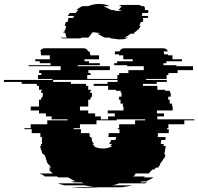

<svg xmlns="http://www.w3.org/2000/svg" viewBox="-158 -945 1007 975"><path d="M641 -339H829V-334H778V-314H697V-294H690V-289H699V-269H644V-264Q644 -260 643.5 -256.5Q643 -253 643 -249H683Q683 -245 682.5 -241.5Q682 -238 682 -234H661L658 -214H674Q673 -212 673 -209Q673 -206 672 -204H684Q683 -199 682 -194Q681 -189 680 -184H681Q680 -179 679 -174Q678 -169 676 -164H680Q680 -163 678 -159H683Q681 -154 679 -149Q677 -144 675 -139H672L664 -124H662L653 -109H656Q653 -105 650 -101.5Q647 -98 645 -94H633Q629 -88 625 -84H616L601 -69H603L597 -64H531L525 -59H531L518 -49H579L571 -44H622Q613 -39 604 -34Q595 -29 585 -24H565Q562 -23 559 -22Q556 -21 553 -19H592Q588 -18 585 -17Q582 -16 579 -14H447Q440 -11 431.5 -8.5Q423 -6 414 -4H515Q502 -1 488.5 1.5Q475 4 461 6H340Q324 8 306.5 9Q289 10 272 10Q254 10 237 9Q220 8 203 6H324Q310 4 296.5 1.5Q283 -1 270 -4H169Q160 -6 152 -8.5Q144 -11 136 -14H267Q264 -16 260.5 -17Q257 -18 254 -19H215L204 -24H225Q215 -29 206 -34Q197 -39 188 -44H138Q136 -46 134.5 -47Q133 -48 131 -49H70Q66 -51 63 -54Q60 -57 57 -59H51L45 -64H111L105 -69H104L89 -84H99L90 -94H101L91 -109H88L79 -124H81Q79 -128 77.5 -131.5Q76 -135 74 -139H76Q74 -144 72 -149Q70 -154 68 -159H64L62 -164H58Q54 -173 52 -184H50Q49 -189 48 -194Q47 -199 46 -204H51Q50 -206 50 -209Q50 -212 49 -214H56L54 -234H56Q55 -238 55 -241.5Q55 -245 55 -249H47V-269H3V-289H-34V-294H-2V-314H82V-334H185V-339H104V-354H75V-369H40V-384H-2V-404H40V-439H51V-449H56V-454H59V-474H50V-484H55V-489H40V-509H29V-519H-48V-529H-138V-539H108V-544H35V-564H52V-574H41V-589H150V-609H-13V-614H99V-624H44V-634H21V-644H95V-664H51V-669H49V-673Q49 -681 51 -684H45Q52 -700 70 -700H266Q283 -700 290 -684H296Q299 -680 299 -673V-669H301V-664H345V-644H271V-634H294V-624H349V-614H237V-609H400V-589H291V-574H302V-564H285V-544H438V-564H447V-574H494V-589H572V-609H488V-614H422V-624H437V-634H516V-644H468V-664H446V-669H425V-673Q425 -681 427 -684H449Q456 -700 474 -700H670Q688 -700 695 -684H672Q675 -680 675 -673V-669H696V-664H718V-644H766V-634H687V-624H672V-614H738V-609H822V-589H744V-574H697V-564H688V-544H584V-539H689V-529H638V-519H568V-509H641V-489H681V-484H705V-474H709V-454H697V-449H696V-439H704V-419H716V-404H719V-384H639V-369H675V-354H641ZM325 -354H354V-339H391V-354H425V-369H389V-384H469V-404H466V-419H454V-439H446V-449H447V-454H459V-474H455V-484H431V-489H391V-509H318V-519H388V-529H439V-539H112V-529H202V-519H279V-509H290V-489H305V-484H300V-474H309V-454H306V-449H301V-439H290V-404H248V-384H290V-369H325ZM528 -334H579V-339H435V-334H332V-314H248V-294H216V-289H253V-269H297V-268Q297 -263 297 -258.5Q297 -254 298 -249H306L309 -234H308Q310 -224 319 -214H312Q316 -208 322 -204H317Q334 -191 365 -191Q395 -191 412 -204H401Q407 -208 411 -214H396Q402 -222 407 -234H428Q430 -238 430.5 -241.5Q431 -245 432 -249H392Q393 -254 393.5 -258.5Q394 -263 394 -268V-269H449V-289H440V-294H447V-314H528ZM565 -879 562 -864H595L592 -854H568Q568 -853 567.5 -852Q567 -851 567 -849H570L567 -839H570Q568 -835 568 -834H558L549 -814H557Q554 -809 551 -804Q548 -799 544 -794H541L532 -784H527Q526 -783 525 -782Q524 -781 522 -779H528L522 -774H505Q491 -761 472 -754H493Q489 -753 485.5 -751.5Q482 -750 478 -749H484Q471 -745 450 -745Q441 -745 433 -746.5Q425 -748 418 -749H411Q403 -751 396 -754H375Q363 -759 353.5 -764.5Q344 -770 334 -774H352Q348 -776 345 -777Q342 -778 338 -779H332Q328 -780 324.5 -780.5Q321 -781 317 -781Q313 -781 310 -780.5Q307 -780 304 -779H313Q309 -778 305 -774H308Q303 -770 299 -764Q295 -758 290 -754H258Q252 -750 246 -750H162Q155 -750 150 -754H183Q176 -759 176 -768V-774H173V-779H164V-784H170Q170 -786 170 -789Q170 -792 171 -794H174Q175 -799 176 -804Q177 -809 178 -814H170Q173 -825 177 -834H187Q187 -836 187.5 -837Q188 -838 188 -839H185Q187 -841 188 -844Q189 -847 190 -849H187Q187 -850 189 -854H213L219 -864H186Q188 -868 191 -871.5Q194 -875 197 -879H226Q229 -883 232.5 -886.5Q236 -890 240 -894H230Q237 -900 244.5 -905Q252 -910 261 -914H291Q316 -925 346 -925Q363 -925 375.5 -922Q388 -919 398 -914H368Q379 -909 388.5 -903.5Q398 -898 408 -894H418Q430 -889 443 -889Q453 -889 460 -894H442Q448 -898 452.5 -904Q457 -910 461 -914H447Q452 -920 461 -920H545Q555 -920 559 -914H573Q578 -909 578 -901V-894H595Q595 -890 595 -886.5Q595 -883 594 -879Z"/></svg>

Font: Rubik Glitch
Style: Regular
Weight: 400
Designer: Hubert and Fischer, NaN
Foundry: Hubert and Fischer, NaN
Version: Version 2.200